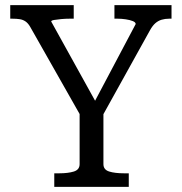

<svg xmlns="http://www.w3.org/2000/svg" viewBox="-20 -730 710 750"><path d="M291 -310 301 -267 98 -625Q90 -639 80 -646Q70 -653 57.5 -655Q45 -657 28 -657H20V-710H268V-657H252Q236 -657 219.5 -655.5Q203 -654 191.5 -652Q180 -650 180 -646L365 -312L339 -313L510 -636Q510 -643 499 -647.5Q488 -652 471.5 -654.5Q455 -657 439 -657H427V-710H650V-657H641Q625 -657 611.5 -653Q598 -649 587 -639.5Q576 -630 566 -612L374 -266L384 -310V-89Q384 -67 406.5 -60Q429 -53 465 -53H483V0H192V-53H211Q246 -53 268.5 -60Q291 -67 291 -89Z"/></svg>

Font: Roboto Serif 20pt SemiCondensed
Style: Regular
Weight: 400
Width: 4
Version: Version 1.008